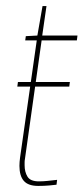

<svg xmlns="http://www.w3.org/2000/svg" viewBox="-20 -612 275 632"><path d="M106 0Q73 0 58.5 -16.5Q44 -33 44 -66Q44 -72 44.5 -79Q45 -86 46 -93L101 -479H63L65 -493L103 -495L120 -592H133L119 -495H235L233 -479H117L62 -88Q61 -83 61 -78Q61 -73 61 -68Q61 -46 70.5 -30.5Q80 -15 108 -15Q122 -15 136 -16.5Q150 -18 168 -20L166 -4Q159 -3 142 -1.5Q125 0 106 0ZM37 -327 39 -342H210L208 -327Z"/></svg>

Font: Alumni Sans Pinstripe
Style: Italic
Weight: 400
Italic angle: -8°
Designer: Robert E. Leuschke
Foundry: Robert E. Leuschke
Version: Version 1.010; ttfautohint (v1.8.4.7-5d5b)